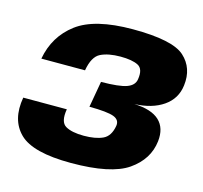

<svg xmlns="http://www.w3.org/2000/svg" viewBox="-101 -792 962 911"><g transform="rotate(15 380.5 -336.5)"><path d="M322 8Q134.5 8 69.2 -56Q4 -120 24 -233H238Q227 -168.5 258 -150.5Q289 -132.5 347.5 -132.5Q405 -132.5 440.5 -148.8Q476 -165 485 -217.5Q490 -248 458.5 -260Q427 -272 338.5 -272.5L361 -400.5Q450 -401 486.5 -414.2Q523 -427.5 527.5 -458Q536 -510.5 506.5 -525.5Q477 -540.5 420 -540.5Q360.5 -540.5 323 -522.2Q285.5 -504 273.5 -434H59Q79.5 -547.5 167.8 -614.2Q256 -681 443.5 -681Q639 -681 698 -627.2Q757 -573.5 746 -486.5Q738 -419.5 682.5 -381.2Q627 -343 541 -340Q626 -337 664.5 -300.8Q703 -264.5 695.5 -198.5Q685 -107.5 601.8 -49.8Q518.5 8 322 8Z"/></g></svg>

Font: Anybody ExtraExpanded ExtraBold
Style: Italic
Weight: 800
Width: 8
Italic angle: -10°
Designer: Tyler Finck
Foundry: Etcetera Type Company
Version: Version 1.010; ttfautohint (v1.8.3) -l 8 -r 50 -G 200 -x 14 